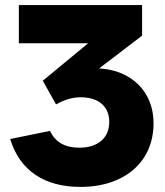

<svg xmlns="http://www.w3.org/2000/svg" viewBox="-20 -720 649 754"><path d="M296 14C470 14 583 -85 583 -236C583 -362 494 -443 374 -451C373 -451 371 -451 369 -451L538 -580V-700H54V-550H326L148 -403L200 -310C232 -328 264 -338 296 -338C371 -338 409 -299 409 -241C409 -177 363 -140 292 -140C235 -140 198 -161 176 -206L20 -174C58 -50 154 14 296 14Z"/></svg>

Font: Fixel Display ExtraBold
Style: Regular
Weight: 800
Designer: AlfaBravo + MacPaw
Foundry: Kyrylo Tkachov, Marchela Mozhyna, Serhii Makarenko, Maria Weinstein, Zakhar Kryvoshyya
Version: Version 1.211